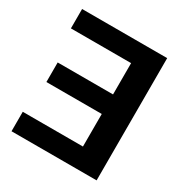

<svg xmlns="http://www.w3.org/2000/svg" viewBox="-164 -829 912 955"><g transform="rotate(30 292.5 -351.0)"><path d="M522.9 -702.1V0H34.2V-111.8H379.9V-298.8H62V-411.1H379.9V-590.8H34.2V-702.1Z"/></g></svg>

Font: LT Superior
Style: Bold
Weight: 400
Designer: Daniel Lyons
Foundry: LyonsType
Version: Version 1.000